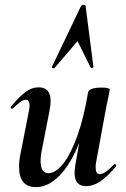

<svg xmlns="http://www.w3.org/2000/svg" viewBox="-20 -752 516 785"><path d="M58 -69Q58 -95 63 -119L98 -297Q101 -312 101 -321Q101 -344 85 -344Q75 -344 63.5 -335.5Q52 -327 33 -309Q31 -307 29 -307Q26 -307 24 -310.5Q22 -314 25 -317Q59 -357 84.5 -376Q110 -395 138 -395Q187 -395 187 -338Q187 -324 182 -297L151 -138Q146 -116 146 -93Q146 -44 178 -44Q207 -44 238 -82.5Q269 -121 296 -196Q323 -271 340 -374L358 -373Q339 -255 304 -168Q269 -81 223.5 -34Q178 13 127 13Q58 13 58 -69ZM285 -44Q285 -59 288 -77L340 -374Q345 -394 396 -394Q413 -394 421 -391.5Q429 -389 429 -386L425 -365Q415 -318 414 -312L373 -89Q371 -80 371 -67Q371 -40 388 -40Q409 -40 446 -80Q447 -81 449 -81Q452 -81 454 -77.5Q456 -74 454 -71Q418 -29 389.5 -10Q361 9 332 9Q285 9 285 -44ZM350 -477 297 -584 203 -474Q202 -473 199 -473Q196 -473 193.5 -474.5Q191 -476 192 -478L311 -727Q314 -732 322 -732Q330 -732 330 -727L362 -478Q362 -475 356.5 -474.5Q351 -474 350 -477Z"/></svg>

Font: Cormorant Garamond
Style: Bold Italic
Weight: 700
Italic angle: -10°
Designer: Christian Thalmann (Catharsis Fonts)
Foundry: Catharsis Fonts
Version: Version 4.000